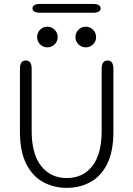

<svg xmlns="http://www.w3.org/2000/svg" viewBox="-20 -918 659 949"><path d="M310 10.5Q245.5 10.5 193 -18.2Q140.5 -47 109.5 -108.2Q78.5 -169.5 78.5 -267.5V-578Q78.5 -619 107.5 -619Q136.5 -619 136.5 -578V-271Q136.5 -156 183.8 -97Q231 -38 310 -38Q390 -38 436.2 -97Q482.5 -156 482.5 -271V-578Q482.5 -619 511.5 -619Q540.5 -619 540.5 -578V-267.5Q540.5 -169.5 510 -108.2Q479.5 -47 427.2 -18.2Q375 10.5 310 10.5ZM214 -684Q193 -684 178.2 -698.8Q163.5 -713.5 163.5 -735Q163.5 -756 178.2 -771Q193 -786 214 -786Q235 -786 250 -771Q265 -756 265 -735Q265 -713.5 250 -698.8Q235 -684 214 -684ZM404 -684Q382.5 -684 367.8 -698.8Q353 -713.5 353 -735Q353 -756 367.8 -771Q382.5 -786 404 -786Q425 -786 440 -771Q455 -756 455 -735Q455 -713.5 440 -698.8Q425 -684 404 -684ZM140.5 -877Q140.5 -887 150 -892.8Q159.5 -898.5 179.5 -898.5H439Q458.5 -898.5 468 -892.8Q477.5 -887 477.5 -877Q477.5 -866.5 468 -860.8Q458.5 -855 439 -855H179.5Q159.5 -855 150 -860.8Q140.5 -866.5 140.5 -877Z"/></svg>

Font: Sono ExtraLight Monospace Light
Style: Regular
Weight: 300
Version: Version 2.112